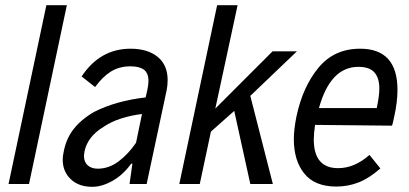

<svg xmlns="http://www.w3.org/2000/svg" viewBox="-20 -710 1578 741"><path d="M159 -690H238L92 0H13Z M627 -401Q627 -380 623 -361L546 0H480L491 -79L486 -78Q456 -36 415 -12.5Q374 11 336 11Q284 11 253 -18.5Q222 -48 222 -94Q222 -107 225 -120Q234 -173 263.5 -211Q293 -249 343 -278Q428 -321 542 -334L548 -360Q553 -383 553 -397Q553 -428 535.5 -441Q518 -454 483 -454Q440 -454 407.5 -433.5Q375 -413 347 -374L295 -415Q366 -522 484 -522Q550 -522 588.5 -490.5Q627 -459 627 -401ZM505 -159 528 -270Q486 -265 447 -252.5Q408 -240 379 -220Q318 -183 306 -125Q304 -113 304 -109Q304 -85 318.5 -72Q333 -59 357 -59Q400 -59 437.5 -87Q475 -115 505 -159Z M946 -340 1033 0H946L884 -282L794 -202L751 0H672L818 -690H897L811 -291L1032 -512H1126Z M1514 -363Q1514 -315 1501 -258Q1496 -233 1493 -225L1196 -228Q1191 -195 1191 -172Q1191 -61 1285 -61Q1348 -61 1406 -112L1448 -60Q1405 -22 1364 -6Q1323 10 1278 10Q1195 10 1154.5 -40Q1114 -90 1114 -173Q1114 -210 1124 -260Q1148 -374 1208.5 -448Q1269 -522 1370 -522Q1514 -522 1514 -363ZM1211 -293H1434Q1444 -340 1444 -368Q1444 -409 1425 -430.5Q1406 -452 1363 -452Q1255 -452 1211 -293Z"/></svg>

Font: Decalotype
Style: Italic
Weight: 400
Italic angle: -12°
Designer: Alfredo Marco Pradil
Foundry: Alfredo Marco Pradil
Version: Version 1.0